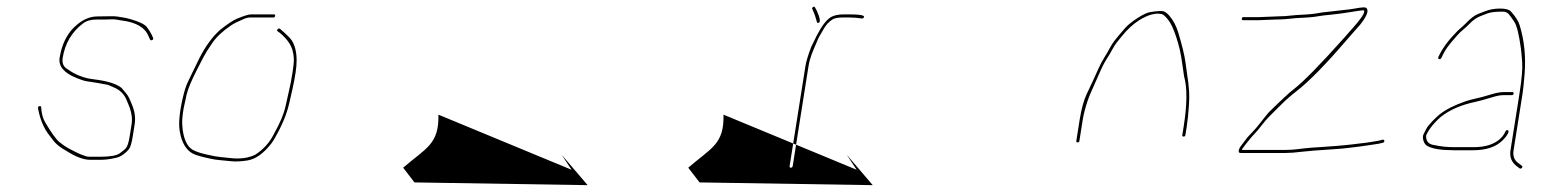

<svg xmlns="http://www.w3.org/2000/svg" viewBox="-20 -496 4515 561"><path d="M425 -379C427.5 -380.3 428.3 -382.3 427.4 -385L423 -395C420 -401 415.5 -408.1 409.7 -416.2C403.9 -424.3 388.4 -432.1 363.1 -439.5C352.9 -442.5 345 -444.3 339.4 -445C333.9 -445.7 328.7 -446.5 323.8 -447.5C319 -448.5 311.5 -448.8 301.2 -448.5C291 -448.2 278.7 -448 264.4 -448C240.6 -448 217.5 -437 195.2 -415C173.8 -393.4 160.1 -364.1 154.2 -327C150.4 -302.4 166.9 -282.8 203.9 -268C208.9 -266 214.3 -264 220 -262C225.6 -260 231.3 -258.7 236.8 -258C242.4 -257.3 247.9 -256.5 253.4 -255.5C258.9 -254.5 264 -253.7 268.5 -253C273.1 -252.3 277.6 -251.5 282.1 -250.5C286.6 -249.5 291.2 -248.7 295.7 -248C300.1 -246 305.9 -243.5 313 -240.5C330.5 -233.2 342.7 -221.1 349.8 -204C351.7 -199.3 353.5 -195 355.2 -191C364.2 -169.9 367.3 -150.5 364.5 -133L359.1 -99C356.2 -80.2 352.4 -68.2 347.9 -63C345.1 -59.7 339 -54.7 329.8 -48C320.5 -41.3 301.4 -38 272.5 -38H245.5C240.8 -38 236.5 -38.3 232.6 -39L219.8 -43.5C215.1 -45.2 209 -47.8 201.6 -51.5C194.2 -55.2 186.8 -59 179.4 -63C172.1 -67 163.5 -72.9 153.8 -80.7C144.1 -88.6 130.1 -107.9 111.9 -138.7C105.3 -149.9 101.4 -164.3 100.3 -182C100.1 -185.3 98.5 -186.7 95.4 -186C92.3 -185.3 90.8 -183.3 91 -180C94.3 -160.8 99.9 -143.1 107.6 -127C111.1 -119.7 114.9 -113.2 119 -107.5C123.1 -101.8 129.1 -94 137 -83.9C144.9 -73.8 157.3 -64.2 174.2 -55C201.1 -37.7 224.4 -29 244.1 -29H271.1C286.4 -29 301 -30.7 314.8 -34C329.8 -36.2 343.6 -44.9 356.5 -59.9C361 -65.2 364.9 -78.3 368.1 -99L373.5 -133C376.7 -153 373.3 -173.8 363.4 -195.5C361.4 -199.8 359.5 -204.3 357.6 -209C355.6 -213.7 352.1 -219 347.1 -225L335.3 -239C320.3 -251.1 293.8 -259.4 255.8 -264C250.2 -264.7 244.8 -265.5 239.7 -266.5C234.5 -267.5 229.2 -268.8 223.8 -270.5C218.4 -272.2 213.4 -274 208.7 -276C204 -278 199.5 -280.2 195.2 -282.5C190.9 -284.8 183.9 -289.3 174.3 -295.9C164.7 -302.4 161 -312.8 163.2 -327C169.9 -368.9 189.6 -402.4 222.4 -427.5C232.4 -435.2 245.9 -439 263 -439H291C295 -439 299.8 -439.2 305.6 -439.5C311.3 -439.8 316.6 -439.5 321.4 -438.5C326.2 -437.5 331.3 -436.7 336.5 -436C378.3 -430.7 404.2 -415.3 414.2 -390L418.6 -380C420.3 -378 422.4 -377.7 425 -379Z M783.9 -449.5C784.4 -452.5 783.3 -454 780.6 -454H713.6C706.4 -454 692.4 -449.7 671.5 -441C660.1 -436.2 643.3 -424.9 621.2 -407C599.4 -387 579.9 -360 562.6 -326C555.2 -311.3 544.2 -288.7 529.7 -258.4C523.7 -246 518.5 -229.7 513.9 -209.5C504.3 -167.5 501.4 -135.3 505.1 -113C510.6 -79.4 523.7 -57.3 544.2 -46.8C552.3 -42.6 569.6 -37.7 596.3 -32C605.6 -30 614.7 -28.7 623.6 -28C632.5 -27.3 643.2 -26.3 655.6 -24.9C668 -23.5 683.5 -24.2 702 -27C726.1 -30.6 749.5 -46.9 772.2 -76C778.5 -84 786.2 -97.1 795.3 -115.2C804.5 -133.3 811.7 -150.1 816.9 -165.5C820.6 -176.5 823.8 -187.8 826.3 -199.5C828.8 -211.2 831.6 -223.3 834.6 -236C837.6 -248.7 840.6 -264.7 843.7 -284C847.9 -310.8 847.7 -333.7 843 -352.5C840.8 -361.5 837.6 -369.5 833.4 -376.6C829.2 -383.6 817.4 -395.4 797.9 -412C795.5 -413.3 793.2 -412.8 791.2 -410.5C789.2 -408.2 789 -406.3 790.8 -405L798.9 -399C817.9 -382.8 829.8 -366.3 834.5 -349.5C836.9 -341.2 838.2 -332.8 838.6 -324.5C838.9 -316.2 837.6 -302.5 834.6 -283.5C831.6 -264.5 828.6 -248.7 825.6 -236C822.6 -223.3 818.7 -206.3 814.1 -184.8C809.4 -163.3 798.6 -137.3 781.6 -107C768.5 -80.2 749.8 -59.2 725.7 -44C705.4 -33.8 680.2 -30.7 650.2 -34.5C642.3 -35.5 634.1 -36.3 625.5 -37C617 -37.7 604.1 -39.9 586.8 -43.8C569.5 -47.6 556.4 -51.7 547.6 -56C529.8 -63.6 518.6 -83.4 514 -115.5C512.4 -126.5 511.9 -137.3 512.6 -148C513.3 -158.7 514.6 -169 516.5 -179C518.5 -189 521.3 -202.4 525.2 -219.3C529 -236.1 539.6 -261.4 556.9 -295L575 -330C579.8 -339.3 588.2 -352.8 600.3 -370.4C612.4 -388.1 630.5 -405.1 654.7 -421.5C663 -427.2 676 -433.7 693.5 -441C700 -443.7 706.2 -445 712.2 -445H779.2C781.8 -445 783.4 -446.5 783.9 -449.5Z M1650 0 1621 -44 1697 45 1191 37 1158 -6C1225 -64 1263 -74 1261 -161ZM1261 -162Z M2372 -429.5C2377.9 -431.4 2376.2 -442.9 2366.9 -464L2361.5 -474C2360.6 -476.7 2358.7 -477.2 2355.7 -475.5C2352.8 -473.8 2352.1 -471.7 2353.7 -469L2358.1 -459C2359.7 -456 2362.6 -447 2366.9 -432C2367.1 -429.3 2368.8 -428.5 2372 -429.5ZM2498.4 -442C2501.8 -442 2503.8 -443.5 2504.6 -446.5C2506 -451.5 2491.6 -454 2461.3 -454H2446.3C2429.2 -454 2416.1 -451.2 2407 -445.5C2394.2 -437.6 2380.5 -419.4 2365.9 -391C2363.5 -386.3 2361 -381.2 2358.4 -375.5C2355.8 -369.8 2353.1 -364.3 2350.3 -359C2341.2 -335 2335.5 -316.3 2333.4 -303L2287.2 -11C2286.6 -7.7 2287.9 -6 2290.9 -6C2293.9 -6 2295.6 -7.7 2296.2 -11L2342.4 -303C2344.2 -314 2347.4 -325.8 2352 -338.5C2354.4 -344.8 2356.8 -350.8 2359.4 -356.5C2362 -362.2 2364.4 -367.8 2366.6 -373.5C2368.8 -379.2 2371.1 -384.2 2373.5 -388.5C2375.8 -392.8 2380.4 -400.8 2387.2 -412.4C2394 -424 2402.6 -433 2413 -439.5C2418.9 -443.2 2429.5 -445 2444.9 -445H2459.9C2471.9 -445 2484.8 -444 2498.4 -442Z M2483 0 2454 -44 2530 45 2024 37 1991 -6C2058 -64 2096 -74 2094 -161ZM2094 -162Z M3128.7 -80C3131.7 -80 3133.4 -81.3 3133.8 -84L3143.6 -146C3146.1 -161.7 3150.9 -180.2 3157.9 -201.5C3161.1 -211.2 3165 -220.8 3169.5 -230.5C3174 -240.2 3180.9 -255.6 3190.1 -276.9C3199.2 -298.2 3207.1 -313.9 3213.8 -324C3219.1 -332 3224.3 -340.8 3229.5 -350.5C3234.7 -360.2 3239.8 -368 3244.7 -374C3249.7 -380 3254.4 -385.8 3259 -391.5C3274.1 -410.3 3290.7 -425.4 3308.7 -437C3335 -453.4 3357.3 -459.2 3375.5 -454.5C3379.3 -453.5 3385.2 -448.1 3393.2 -438.2C3401.1 -428.4 3409.2 -411.1 3417.2 -386.5C3421 -374.8 3424.3 -363 3427.1 -351C3429.9 -339 3432.4 -324.5 3434.7 -307.5C3437 -290.5 3438.7 -279 3439.7 -273C3449.2 -240 3448.8 -191 3438.5 -126L3434.5 -101C3434.1 -98.3 3435.4 -97 3438.4 -97C3441.4 -97 3443.1 -98.3 3443.5 -101L3447.5 -126C3450.3 -143.9 3452.4 -164.7 3453.9 -188.5C3454.9 -205.5 3455.1 -218.5 3454.5 -227.5C3454 -236.5 3453.2 -245.2 3452.2 -253.5C3451.1 -261.8 3450.1 -269.2 3449.1 -275.5C3448.1 -281.8 3446.3 -294.8 3443.7 -314.5C3441.1 -334.2 3434.1 -363 3422.8 -400.7C3417 -419.8 3408.6 -435.9 3397.6 -449C3390.9 -457 3384.8 -461.7 3379.4 -463.1C3373.9 -464.6 3361.4 -463.8 3341.9 -460.9C3332.6 -459.6 3320.3 -453.9 3304.8 -444C3287.7 -433 3275 -422.8 3267 -413.5L3252.3 -396.5C3247.4 -390.8 3242.5 -384.8 3237.5 -378.5C3232.4 -372.2 3227.3 -364.2 3222.1 -354.5C3217 -344.8 3211.7 -335.8 3206.4 -327.5C3201.1 -319.2 3195.8 -309.3 3190.7 -298L3175.3 -264C3170.2 -252.7 3163.4 -238.2 3154.9 -220.5C3146.5 -202.8 3139.7 -178 3134.6 -146L3124.8 -84C3124.4 -81.3 3125.7 -80 3128.7 -80Z M3708 -439C3724 -439 3744.1 -440.3 3766.2 -443L3801.5 -445C3812.4 -445.7 3822.4 -446.8 3831.4 -448.5C3840.4 -450.2 3853.2 -451.7 3869.8 -453.2C3886.3 -454.7 3906.1 -457.4 3929.1 -461.2C3941.9 -463.4 3953 -465 3962.3 -466C3971.8 -466 3964.2 -450 3936 -418C3925.8 -406.7 3916.2 -395.7 3907 -385C3837.6 -307.4 3789.1 -257.9 3761.6 -236.5C3752.6 -229.5 3742.4 -220.7 3731.1 -210C3719.9 -199.3 3711 -191 3704.7 -185C3698.3 -179 3692.4 -173.2 3686.9 -167.5C3682 -161.8 3677.2 -155.8 3672.2 -149.5L3657.2 -130.5C3652.2 -124.2 3647.3 -118.5 3642.5 -113.5C3637.7 -108.5 3633.3 -103.8 3629.3 -99.5C3625.2 -95.2 3621.7 -90.8 3618.7 -86.5C3615.7 -82.2 3611.9 -77.2 3607.3 -71.5C3602.8 -65.8 3600.1 -60.7 3599.4 -56C3598.6 -51.3 3600.6 -49 3605.3 -49H3736.3C3748.8 -49 3764.7 -50.2 3784.2 -52.6C3803.7 -54.9 3831.5 -57.2 3867.6 -59.3C3893.4 -60.8 3914.9 -62.8 3934 -65.5C3941.2 -66.5 3947.8 -67.3 3953.9 -68C3960 -68.7 3965.8 -69.5 3971.3 -70.5C3976.8 -71.5 3982.4 -72.3 3988.2 -73C3994 -73.7 4000.6 -74.7 4008.2 -76L4020.7 -79C4023.4 -79.7 4024.9 -81.3 4024.9 -84C4025 -86.7 4023.4 -88 4020.1 -88L4008.6 -85C4000.4 -83.7 3993.5 -82.5 3988.1 -81.5C3982.6 -80.5 3977.1 -79.7 3971.7 -79C3966.2 -78.3 3960.4 -77.7 3954.3 -77C3948.2 -76.3 3941.6 -75.5 3934.4 -74.5C3927.3 -73.5 3919.7 -72.7 3911.5 -72C3903.4 -71.3 3893.4 -70.5 3883.3 -69.5C3873.1 -68.5 3861.7 -67.7 3849.1 -67C3836.5 -66.3 3824.1 -65.5 3811.8 -64.5C3799.6 -63.5 3787.1 -62.2 3774.3 -60.5C3761.6 -58.8 3749.4 -58 3737.7 -58H3608.7C3609 -60 3611 -63.3 3614.8 -68C3618.5 -72.7 3622.1 -77.2 3625.4 -81.5C3628.8 -85.8 3632.3 -90.2 3636 -94.5C3639.7 -98.8 3643.9 -103.5 3648.7 -108.5C3653.5 -113.5 3659.2 -120.4 3666 -129.3C3672.7 -138.2 3681.8 -149.3 3695.5 -162.5C3701.4 -168.2 3710.8 -177.5 3723.7 -190.5C3736.6 -203.5 3751.6 -216.7 3768.7 -230C3804.9 -257.9 3853.8 -307.9 3915.6 -380C3925.3 -391.3 3938.5 -406.4 3955.2 -425.1C3970 -443.8 3976.5 -457.5 3975.5 -466C3974.7 -472 3971.3 -474.8 3964.9 -474.5C3957.4 -474.2 3948.9 -473.1 3939.6 -471.2C3930.3 -469.4 3916.8 -467.6 3899.2 -466C3892 -465.3 3884.8 -464.5 3877.5 -463.5C3870.3 -462.5 3862.9 -461.7 3855.3 -461C3847.7 -460.3 3839.4 -459.2 3830.3 -457.5C3821.3 -455.8 3811.8 -454.7 3801.7 -454L3767.6 -452C3743.8 -449.3 3724.1 -448 3709.5 -448L3658.1 -446H3613.1C3610.5 -446 3608.9 -444.5 3608.4 -441.5C3608 -438.5 3609 -437 3613.1 -437H3658.1Z M4402.7 -222.5C4403.1 -225.5 4401.7 -227 4398.4 -227H4374.4C4363.7 -227 4351 -224.7 4336.3 -220C4327.9 -217.3 4319.1 -214.8 4310.1 -212.5C4301 -210.2 4292.7 -208.2 4285.1 -206.5C4277.5 -204.8 4269.9 -202.7 4262.1 -200C4229.2 -188.7 4203.7 -175.7 4185.4 -161C4180.5 -157 4173.6 -150.5 4164.8 -141.5C4156.1 -132.5 4150.3 -125.2 4147.4 -119.5C4144.5 -113.8 4141.8 -108.5 4139.3 -103.5C4136.9 -98.5 4136.9 -92.2 4139.3 -84.5C4141.8 -76.8 4145.8 -71.7 4151.4 -69C4166.1 -61 4191.8 -57 4228.5 -57H4284.5C4322.6 -57 4351.5 -66.8 4371.1 -86.5C4377.5 -92.8 4382.2 -99 4385.4 -104.9C4388.5 -110.8 4388.6 -114.3 4385.7 -115.5C4383.2 -116.5 4381.1 -115.7 4379.3 -113C4375.6 -104.7 4370.8 -97.7 4365 -92C4347.1 -74.7 4320.7 -66 4285.9 -66H4229.9C4208.6 -66 4189.2 -68 4171.8 -72C4158.8 -73.5 4151 -78.8 4148.4 -88C4146.7 -94 4146.4 -98.7 4147.6 -102C4153.7 -114.5 4161.5 -125.8 4171 -136C4179 -144.7 4185.3 -150.8 4189.9 -154.5C4215.4 -174.9 4248.9 -189.5 4290.4 -198.2C4300.5 -200.3 4317.8 -205 4342.3 -212.5C4354.3 -216.2 4364.5 -218 4373 -218H4397C4400.3 -218 4402.2 -219.5 4402.7 -222.5ZM4184.7 -323.5C4187.2 -322.5 4189.3 -323.3 4191.1 -326L4197 -338C4202.7 -349.7 4212 -362.9 4224.7 -377.5L4240 -395C4244.1 -399.7 4249 -404.3 4254.7 -409C4260.5 -413.7 4267.9 -420.5 4276.9 -429.6C4286 -438.6 4295.7 -445.1 4306 -449C4311.4 -451 4318.3 -453.7 4326.8 -457C4335.3 -460.3 4350.1 -462 4371.1 -462C4378.1 -462 4383.7 -459.7 4388 -455C4392.3 -450.3 4397.9 -442.6 4404.9 -431.8C4411.9 -421.1 4418.2 -395.6 4423.7 -355.5C4425 -346.5 4426.3 -332.6 4427.6 -313.8C4429 -295.1 4426.4 -264.8 4419.8 -223L4393.5 -57C4390.6 -39 4395.6 -24.3 4408.5 -13L4420.1 -4C4422.5 -2.7 4424.8 -3.2 4426.8 -5.5C4428.8 -7.8 4428.7 -10 4426.3 -12L4415.6 -20C4404.3 -28.4 4399.9 -40.8 4402.5 -57L4428.8 -223C4430.5 -234.3 4432.5 -253 4434.6 -279C4438.8 -330.2 4433.9 -378.1 4420.1 -422.7C4416.4 -434.5 4408 -447.8 4394.7 -462.5C4389.6 -468.2 4379 -471 4362.9 -471C4346.8 -471 4332.1 -468.3 4318.8 -463C4313.8 -461 4306.8 -458.3 4297.8 -454.8C4288.9 -451.3 4278.1 -443.2 4265.6 -430.5C4260.1 -424.8 4254.6 -419.7 4249.2 -415C4243.1 -410.3 4233.6 -400.7 4220.6 -386.2C4207.6 -371.6 4196.9 -356.5 4188.4 -341L4182.5 -329C4181.5 -326.3 4182.2 -324.5 4184.7 -323.5Z"/></svg>

Font: Proton
Style: LitExtIt
Weight: 500
Version: Version 1.017